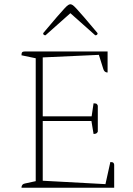

<svg xmlns="http://www.w3.org/2000/svg" viewBox="-20 -883 625 903"><path d="M81 0Q81 -17 97 -20L148 -31V-609L81 -623Q81 -634 84.5 -637.5Q88 -641 98 -641H486V-542Q471 -542 466 -558L445 -625L181 -613V-336H411L420 -397Q428 -397 432.5 -395.5Q437 -394 440 -386V-264Q437 -257 432 -255Q427 -253 420 -253L410 -314H181V-33L476 -17L499 -121Q510 -121 513.5 -117Q517 -113 517 -108V0ZM311 -863Q315 -863 321 -859.5Q327 -856 339 -843Q351 -830 375 -802.5Q399 -775 439 -727Q439 -717 428 -717L311 -821L194 -717Q183 -717 183 -727Q223 -775 247 -802.5Q271 -830 283 -843Q295 -856 301 -859.5Q307 -863 311 -863Z"/></svg>

Font: Petrona Thin
Style: Regular
Weight: 100
Designer: Ringo R. Seeber
Foundry: Ringo R. Seeber
Version: Version 2.001; ttfautohint (v1.8.3)